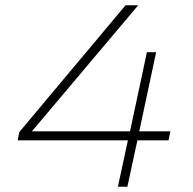

<svg xmlns="http://www.w3.org/2000/svg" viewBox="-20 -708 730 728"><path d="M427 0 465 -176H47L53 -207L456 -688H504L101 -210H473L537 -510H572L508 -210H626L619 -176H501L463 0Z"/></svg>

Font: Saira SemiExpanded Thin
Style: Italic
Weight: 250
Width: 6
Italic angle: -12°
Designer: Hector Gatti with collaboration of the Omnibus-Type team
Foundry: Omnibus-Type
Version: Version 1.101